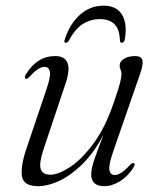

<svg xmlns="http://www.w3.org/2000/svg" viewBox="-20 -649 548 678"><path d="M452.5 -73Q458.5 -70 452 -58.5Q431.5 -26.5 403.8 -9Q376 8.5 347 8.5Q326 8.5 314 -1.8Q302 -12 302 -33Q302 -54 314.5 -89.8Q327 -125.5 345.5 -172.5Q309 -105.5 267.5 -66Q226 -26.5 186.5 -9Q147 8.5 115.5 8.5Q62.5 8.5 57.5 -27Q52.5 -62.5 73 -123L145 -336.5Q160 -381.5 155.8 -397.2Q151.5 -413 137.5 -413Q127.5 -413 115 -405.5Q102.5 -398 84 -377.5Q75.5 -369 70.5 -371Q64.5 -374 71 -386Q111 -451 174.5 -451Q244 -451 211.5 -354L135.5 -127Q117 -72.5 123.8 -52.2Q130.5 -32 157.5 -32Q185 -32 226 -58.2Q267 -84.5 309.2 -141Q351.5 -197.5 382 -287.5Q399.5 -338 404.2 -357.5Q409 -377 409 -387Q409 -397 405.8 -403Q402.5 -409 402.5 -418Q402.5 -432 418 -441.5Q433.5 -451 458 -451Q479 -451 482.8 -436Q486.5 -421 474.5 -387.5L379 -112Q363 -65 366.5 -48Q370 -31 385 -31Q395 -31 407.5 -38.5Q420 -46 439 -66.5Q447.5 -75 452.5 -73ZM332.5 -581.5Q300 -581.5 272.5 -564.2Q245 -547 223.5 -506Q218.5 -498 212.5 -498Q204.5 -498 208.5 -509Q226 -564 262 -596.5Q298 -629 345 -629Q392 -629 411.2 -596.5Q430.5 -564 420.5 -509Q418 -498 410 -498Q404 -498 403.5 -506Q402 -546.5 384 -564Q366 -581.5 332.5 -581.5Z"/></svg>

Font: Fraunces 72pt S000 Light
Style: Italic
Weight: 300
Italic angle: -16°
Version: Version 1.000; ttfautohint (v1.8.3)